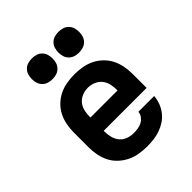

<svg xmlns="http://www.w3.org/2000/svg" viewBox="-211 -886 1022 1022"><g transform="rotate(-45 300.0 -375.0)"><path d="M303 8Q273 8 243.5 3Q214 -2 187.5 -15Q161 -28 139 -48.5Q117 -69 103.5 -95.5Q90 -122 84.5 -151Q79 -180 79 -210V-320Q79 -349 84.5 -378.5Q90 -408 103 -434Q116 -460 137.5 -481Q159 -502 185.5 -515Q212 -528 241.5 -533Q271 -538 300 -538Q329 -538 358.5 -533Q388 -528 414.5 -515Q441 -502 462.5 -481Q484 -460 497 -434Q510 -408 515.5 -378.5Q521 -349 521 -320V-215H198V-210Q198 -188 203.5 -165.5Q209 -143 223 -126Q237 -109 258.5 -101Q280 -93 303 -93Q319 -93 335 -95.5Q351 -98 365 -105.5Q379 -113 389 -126.5Q399 -140 400 -156H519Q517 -131 508 -107Q499 -83 483.5 -63Q468 -43 447 -29Q426 -15 402 -6.5Q378 2 353 5Q328 8 303 8ZM198 -315H402V-320Q402 -342 397 -364Q392 -386 378 -403Q364 -420 343 -428.5Q322 -437 300 -437Q278 -437 257 -428.5Q236 -420 222 -403Q208 -386 203 -364Q198 -342 198 -320ZM400 -602Q384 -602 369 -606.5Q354 -611 342.5 -622.5Q331 -634 326.5 -649Q322 -664 322 -680Q322 -696 326.5 -711Q331 -726 342.5 -737.5Q354 -749 369 -753.5Q384 -758 400 -758Q416 -758 431 -753.5Q446 -749 457.5 -737.5Q469 -726 473.5 -711Q478 -696 478 -680Q478 -664 473.5 -649Q469 -634 457.5 -622.5Q446 -611 431 -606.5Q416 -602 400 -602ZM200 -602Q184 -602 169 -606.5Q154 -611 142.5 -622.5Q131 -634 126.5 -649Q122 -664 122 -680Q122 -696 126.5 -711Q131 -726 142.5 -737.5Q154 -749 169 -753.5Q184 -758 200 -758Q216 -758 231 -753.5Q246 -749 257.5 -737.5Q269 -726 273.5 -711Q278 -696 278 -680Q278 -664 273.5 -649Q269 -634 257.5 -622.5Q246 -611 231 -606.5Q216 -602 200 -602Z"/></g></svg>

Font: Iosevka Curly Slab Extended
Style: Bold
Weight: 700
Width: 7
Monospace: yes
Designer: Belleve Invis
Foundry: Belleve Invis
Version: Version 11.1.0; ttfautohint (v1.8.3)